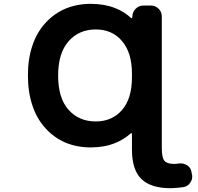

<svg xmlns="http://www.w3.org/2000/svg" viewBox="-20 -784 1040 1011"><path d="M878.9 207Q774.4 207 724.6 158.7Q674.8 110.4 674.8 2.9V-79.1Q674.8 -82 672.9 -82.5Q670.9 -83 668.9 -82Q631.8 -48.8 585 -30.3Q529.3 -7.8 458 -7.8Q384.8 -7.8 324.7 -33.2Q264.6 -58.6 218.8 -109.4Q172.9 -160.2 150.4 -229.5Q127 -298.8 127 -386.7Q127 -474.6 150.4 -543Q172.9 -612.3 218.8 -662.6Q264.6 -712.9 324.7 -738.3Q384.8 -763.7 458 -763.7Q530.3 -763.7 586.9 -741.2Q633.8 -722.7 670.9 -688.5Q671.9 -687.5 673.8 -688Q675.8 -688.5 675.8 -691.4L676.8 -697.3Q677.7 -721.7 694.8 -738.3Q711.9 -754.9 736.3 -754.9H774.4Q797.9 -754.9 814.9 -738.3Q832 -721.7 832 -697.3V-2.9Q832 45.9 845.7 62.5Q859.4 79.1 896.5 79.1Q908.2 79.1 919.9 77.1Q924.8 76.2 929.7 76.2Q947.3 76.2 962.9 85Q982.4 95.7 987.3 117.2L990.2 131.8Q992.2 138.7 992.2 145.5Q992.2 162.1 982.4 176.8Q969.7 197.3 946.3 201.2Q913.1 206.1 878.9 207ZM484.4 -628.9Q395.5 -628.9 340.8 -566.4Q286.1 -503.9 286.1 -385.7Q286.1 -267.6 340.8 -206.1Q395.5 -144.5 484.4 -144.5Q569.3 -144.5 622.1 -204.1Q674.8 -264.6 674.8 -377V-396.5Q674.8 -506.8 622.1 -568.4Q570.3 -628.9 484.4 -628.9Z"/></svg>

Font: Rounded Mgen+ 1m bold
Style: Bold
Weight: 700
Designer: [Source Han Sans]
Ryoko NISHIZUKA  (kana & ideographs); Paul D. Hunt (Latin, Greek & Cyrillic); Wenlong ZHANG  (bopomofo
Version: Version 1.059.20150602